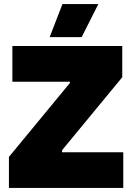

<svg xmlns="http://www.w3.org/2000/svg" viewBox="-20 -927 649 947"><path d="M465 -907H288L225 -744H383ZM24 0H588V-176H286V-186L583 -546V-700H41V-524H325V-518L24 -153Z"/></svg>

Font: Fixel Display Black
Style: Regular
Weight: 900
Designer: AlfaBravo + MacPaw
Foundry: Kyrylo Tkachov, Marchela Mozhyna, Serhii Makarenko, Maria Weinstein, Zakhar Kryvoshyya
Version: Version 1.211